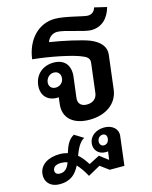

<svg xmlns="http://www.w3.org/2000/svg" viewBox="-188 -721 911 1148"><g transform="rotate(-15 267.5 -147.0)"><path d="M309 11C411 11 483 -42 494 -125L520 -337C525 -383 495 -420 436 -444C391 -462 275 -488 194 -500C203 -528 227 -547 257 -547C301 -547 413 -504 457 -504C524 -504 566 -548 584 -613L508 -631C500 -603 481 -593 459 -593C434 -593 326 -626 264 -626C161 -626 85 -545 70 -427C182 -416 321 -387 371 -363C400 -351 408 -336 405 -314L383 -135C379 -101 354 -81 317 -81C282 -81 262 -101 266 -135L282 -263C290 -330 257 -375 188 -375C121 -375 73 -333 65 -270C57 -207 94 -166 154 -166C158 -166 161 -166 165 -167L160 -125C150 -42 208 11 309 11ZM-48 250C-54 298 -22 337 36 337C107 338 140 301 163 255C181 274 199 299 218 334L294 292L347 331H438L460 151C465 109 430 78 380 78C326 78 289 109 284 150C279 192 308 223 350 223C356 223 362 223 366 222L359 273L306 233L240 267C226 246 210 221 186 201C201 162 217 125 249 107L194 73C158 92 143 131 131 170C117 166 100 163 82 163C12 163 -41 194 -48 250ZM25 247C28 226 48 216 76 216C90 216 103 218 115 223C104 253 88 276 55 276C34 276 23 265 25 247ZM124 -271C128 -298 149 -317 174 -317C200 -317 216 -298 213 -271C210 -245 189 -227 163 -227C137 -227 121 -245 124 -271ZM327 149C329 130 344 117 360 117C377 117 387 130 384 149C382 168 369 181 352 181C336 181 325 168 327 149Z"/></g></svg>

Font: TPK Tissa Web SemiBold
Style: Italic
Weight: 600
Italic angle: -7°
Designer: Jacques Le Bailly, Suppakit Chalermlarp | Katatrad Co.,Ltd.
Foundry: Jacques Le Bailly, Cadson Demak Co.,Ltd.
Version: Version 5.000;Glyphs 3.1.2 (3151)